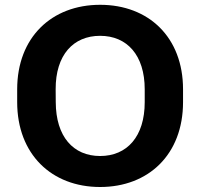

<svg xmlns="http://www.w3.org/2000/svg" viewBox="-20 -749 813 780"><path d="M386.7 10.7C583.5 10.7 723.6 -121.6 723.6 -334V-386.2C723.6 -597.7 584 -729.5 386.7 -729.5C189.9 -729.5 49.8 -597.2 49.8 -386.2V-334C49.8 -122.6 189.5 10.7 386.7 10.7ZM386.7 -115.2C277.8 -115.2 207 -193.8 206.5 -334L206.1 -386.2C205.6 -525.9 277.8 -603.5 386.7 -603.5C496.1 -603.5 567.9 -524.9 567.9 -386.2V-334C567.9 -194.3 496.1 -115.2 386.7 -115.2Z"/></svg>

Font: Winston
Style: Bold
Weight: 700
Designer: Vernon Adams, Kim Jin-seong, David Berlow, Cristiano Sobral
Foundry: The Winston Project Authors
Version: Version 3.004